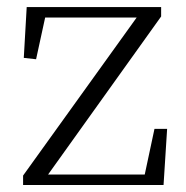

<svg xmlns="http://www.w3.org/2000/svg" viewBox="-20 -528 531 548"><path d="M45.9 0V-26.9L370.1 -478H108.9L83 -358.9L47.9 -362.8L56.2 -507.8H439.9V-481L117.2 -29.8H393.1L420.9 -160.2H457L446.8 0Z"/></svg>

Font: Source Han Serif TW ExtraLight
Style: Regular
Weight: 250
Designer: Ryoko NISHIZUKA Ë•øÂ°öÊ∂ºÂ≠ê (kana & ideographs); Frank Grie√ühammer (Latin, Greek & Cyrillic); Wenlong ZHANG Âº†ÊñáÈæô 
Foundry: Adobe
Version: Version 2.003;hotconv 1.1.1;makeotfexe 2.6.0